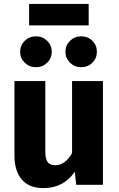

<svg xmlns="http://www.w3.org/2000/svg" viewBox="-20 -946 608 983"><path d="M370 0 363 -67Q306 17 202 17Q129 17 91.5 -27Q54 -71 54 -150V-531H212V-170Q212 -131 224.5 -115.5Q237 -100 263 -100Q313 -100 349 -162V-531H507V0ZM245 -681Q245 -648 221.5 -625Q198 -602 164 -602Q130 -602 106.5 -625Q83 -648 83 -681Q83 -714 106.5 -737Q130 -760 164 -760Q198 -760 221.5 -737Q245 -714 245 -681ZM476 -681Q476 -648 453 -625Q430 -602 395 -602Q362 -602 338.5 -625Q315 -648 315 -681Q315 -714 338.5 -737Q362 -760 395 -760Q430 -760 453 -737Q476 -714 476 -681ZM129 -816V-926H434V-816Z"/></svg>

Font: Fira Sans BGR
Style: Bold
Weight: 700
Designer: bBox Type GmbH & Carrois Corporate GbR & Edenspiekermann AG
Foundry: bBox Type GmbH & Carrois Corporate GbR & Edenspiekermann AG
Version: Version 4.301